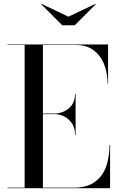

<svg xmlns="http://www.w3.org/2000/svg" viewBox="-20 -982 624 1002"><path d="M337 -895 477.5 -961.5 480 -960 370 -850H305L195 -960L197.5 -961.5ZM371.5 -278Q371.5 -328.5 339 -357.5Q306.5 -386.5 264 -386.5H204V-2.5H364Q432.5 -2.5 473.8 -31.8Q515 -61 533.2 -111.2Q551.5 -161.5 551.5 -225H554.5V0H19V-2.5H108.5V-747.5H19V-750H544V-545H541.5Q541.5 -598.5 524 -644.5Q506.5 -690.5 469.5 -719Q432.5 -747.5 374 -747.5H204V-389.5H264Q306.5 -389.5 339 -416.2Q371.5 -443 371.5 -493H374.5V-278Z"/></svg>

Font: Bodoni* 72pt
Style: Regular
Weight: 400
Version: Version 2.3